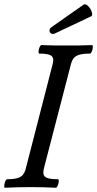

<svg xmlns="http://www.w3.org/2000/svg" viewBox="-23 -880 457 903"><path d="M236 -723 405 -803C424 -811 389 -871 370 -858L220 -753C199 -739 213 -712 236 -723ZM0 3C41 1 80 0 121 0C160 0 200 1 240 3C249 3 259 -37 250 -37C178 -37 175 -55 185 -94L309 -572C318 -609 330 -628 400 -628C410 -628 419 -668 410 -668C371 -666 331 -666 291 -666C251 -666 212 -666 172 -668C162 -668 153 -628 162 -628C231 -628 233 -609 223 -572L100 -94C91 -55 78 -37 10 -37C1 -37 -8 3 0 3Z"/></svg>

Font: Junicode Two Beta SemiCondensed Medium
Style: Italic
Weight: 500
Width: 4
Italic angle: -10°
Version: Version 1.063